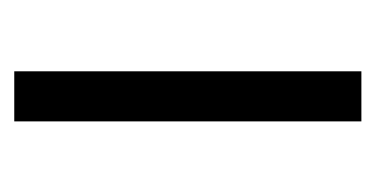

<svg xmlns="http://www.w3.org/2000/svg" viewBox="-152 -388 539 276"><g transform="rotate(-90 118.0 -249.5)"><path d="M82 -499H154V0H82Z"/></g></svg>

Font: Bai Jamjuree
Style: Regular
Weight: 400
Designer: Katatrad Aksorn Co.,Ltd.
Foundry: Cadson Demak Co.,Ltd.
Version: Version 1.000; ttfautohint (v1.6)